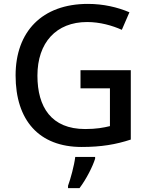

<svg xmlns="http://www.w3.org/2000/svg" viewBox="-20 -795 767 985"><path d="M393 -435V-342H544V-148C511 -140 474 -133 417 -133C243 -133 172 -246 172 -407C172 -576 268 -682 427 -682C493 -682 556 -664 605 -642L644 -732C583 -758 510 -775 431 -775C195 -775 60 -632 60 -408C60 -178 180 -41 399 -41C500 -41 575 -54 651 -79V-435ZM468 19V10H366C361 53 342 123 329 158V170H388C423 124 456 58 468 19Z"/></svg>

Font: Noto Sans Tamil UI Medium
Style: Regular
Weight: 500
Designer: Jelle Bosma - Monotype Design Team
Foundry: Monotype Imaging Inc.
Version: Version 2.004